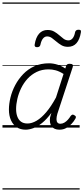

<svg xmlns="http://www.w3.org/2000/svg" viewBox="-20 -1030 674 1550"><path d="M187 17Q145 17 115 -3Q85 -23 68.5 -59.5Q52 -96 52 -146Q52 -191 64.5 -242.5Q77 -294 103 -343Q129 -392 167.5 -432Q206 -472 258 -495.5Q310 -519 376 -519Q409 -519 444 -508Q479 -497 507 -477L513 -495Q517 -507 523.5 -511Q530 -515 543 -515Q562 -515 566.5 -507.5Q571 -500 567 -488L443 -111Q436 -86 436 -68Q436 -50 444 -40.5Q452 -31 467 -31Q484 -31 499.5 -40Q515 -49 528 -63.5Q541 -78 550 -93Q555 -100 562.5 -103.5Q570 -107 580 -100Q592 -94 592.5 -86Q593 -78 588 -71Q577 -51 558.5 -31Q540 -11 515.5 3Q491 17 460 17Q438 17 422 10Q406 3 396.5 -10Q387 -23 384 -41Q381 -59 384 -81Q387 -91 389.5 -100.5Q392 -110 395 -119Q357 -67 319.5 -37Q282 -7 248 5Q214 17 187 17ZM110 -150Q110 -115 120 -88.5Q130 -62 150 -47.5Q170 -33 202 -33Q237 -33 275.5 -55.5Q314 -78 353.5 -124.5Q393 -171 432 -243L493 -433Q458 -455 429 -462.5Q400 -470 372 -470Q318 -470 275.5 -449Q233 -428 202 -394Q171 -360 150.5 -317.5Q130 -275 120 -231.5Q110 -188 110 -150ZM279 -649Q256 -649 260 -671Q269 -728 295.5 -758Q322 -788 364 -788Q395 -788 417.5 -775Q440 -762 458 -746Q476 -730 493.5 -717Q511 -704 533 -704Q552 -704 566 -720.5Q580 -737 586 -769Q590 -790 614 -790Q627 -790 631 -785.5Q635 -781 633 -769Q624 -712 598 -682Q572 -652 528 -652Q498 -652 476 -665Q454 -678 435.5 -694Q417 -710 399 -723Q381 -736 360 -736Q341 -736 327 -719Q313 -702 306 -668Q304 -659 297.5 -654Q291 -649 279 -649ZM0 490H623V500H0ZM0 -20H623V0H0ZM0 -505H623V-500H0ZM0 -1010H623V-1000H0Z"/></svg>

Font: Playwrite MX Guides
Style: Regular
Weight: 400
Designer: Veronika Burian, José Scaglione
Foundry: TypeTogether
Version: Version 1.003